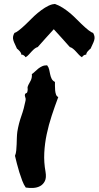

<svg xmlns="http://www.w3.org/2000/svg" viewBox="-20 -925 491 957"><path d="M207 -68.4Q211.9 -39.1 203.6 -22.5Q195.3 -5.9 180.2 2.4Q165 10.7 145.5 11.7Q126 12.7 108.4 9.8Q98.6 -3.9 90.8 -24.4Q83 -44.9 76.2 -66.9Q69.3 -88.9 64 -110.4Q58.6 -131.8 54.7 -148.4Q59.6 -160.2 61 -175.3Q62.5 -190.4 63 -206.1Q63.5 -221.7 64 -237.8Q64.5 -253.9 66.4 -268.6Q73.2 -309.6 86.4 -346.7Q99.6 -383.8 107.4 -423.8Q109.4 -432.6 106 -440.4Q102.5 -448.2 104.5 -455.1Q105.5 -459 110.4 -460.4Q115.2 -461.9 116.2 -466.8Q119.1 -477.5 117.7 -484.4Q116.2 -491.2 121.1 -501Q126 -508.8 133.3 -523.9Q140.6 -539.1 138.7 -555.7Q147.5 -561.5 155.3 -569.3Q163.1 -577.1 171.4 -583.5Q179.7 -589.8 189.9 -594.7Q200.2 -599.6 214.8 -599.6Q222.7 -589.8 225.1 -578.1Q227.5 -566.4 230 -554.7Q232.4 -543 237.3 -532.7Q242.2 -522.5 253.9 -516.6Q253.9 -508.8 253.9 -497.1Q253.9 -485.4 254.9 -474.1Q255.9 -462.9 259.3 -453.6Q262.7 -444.3 270.5 -441.4Q252.9 -394.5 237.8 -348.6Q222.7 -302.7 212.9 -256.3Q203.1 -210 200.7 -163.1Q198.2 -116.2 207 -68.4ZM86.9 -651.4Q85.9 -661.1 78.1 -669.9Q70.3 -678.7 64.5 -682.6Q59.6 -694.3 54.7 -704.1Q49.8 -713.9 46.9 -723.1Q43.9 -732.4 44.9 -741.2Q45.9 -750 51.8 -760.7Q59.6 -762.7 73.7 -773.4Q87.9 -784.2 110.4 -805.7Q121.1 -815.4 135.7 -830.6Q150.4 -845.7 168 -860.4Q185.5 -875 204.1 -886.7Q222.7 -898.4 240.2 -903.3Q250 -905.3 253.9 -905.3Q273.4 -898.4 292 -886.7Q310.5 -875 328.1 -860.4Q345.7 -845.7 360.4 -830.6Q375 -815.4 385.7 -805.7Q408.2 -784.2 422.4 -773.4Q436.5 -762.7 444.3 -760.7Q450.2 -750 451.2 -741.2Q452.1 -732.4 449.2 -723.1Q446.3 -713.9 441.4 -704.1Q436.5 -694.3 431.6 -682.6Q425.8 -678.7 418 -669.9Q410.2 -661.1 409.2 -651.4Q405.3 -654.3 397.9 -649.4Q390.6 -644.5 388.7 -639.6Q379.9 -644.5 372.6 -652.8Q365.2 -661.1 357.9 -668.9Q350.6 -676.8 343.3 -682.6Q335.9 -688.5 328.1 -690.4Q308.6 -712.9 287.6 -735.8Q266.6 -758.8 248 -779.3Q229.5 -758.8 208.5 -735.8Q187.5 -712.9 168 -690.4Q160.2 -688.5 152.8 -682.6Q145.5 -676.8 138.2 -668.9Q130.9 -661.1 123.5 -652.8Q116.2 -644.5 107.4 -639.6Q105.5 -644.5 98.1 -649.4Q90.8 -654.3 86.9 -651.4Z"/></svg>

Font: Permanent Marker
Style: Regular
Weight: 400
Designer: Font Diner, Inc
Foundry: Font Diner, Inc
Version: Version 1.001